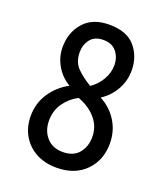

<svg xmlns="http://www.w3.org/2000/svg" viewBox="-122 -715 694 808"><g transform="rotate(20 225.0 -311.0)"><path d="M225 10Q171 10 131.5 -12Q92 -34 70.5 -72Q49 -110 49 -158Q49 -215 79 -260.5Q109 -306 159 -333Q121 -355 98.5 -393.5Q76 -432 76 -476Q76 -542 115.5 -587Q155 -632 230 -632Q308 -632 345.5 -588.5Q383 -545 383 -482Q383 -436 360.5 -396Q338 -356 299 -331Q347 -306 374.5 -261.5Q402 -217 402 -162Q402 -87 354 -38.5Q306 10 225 10ZM241 -362Q271 -382 289 -413.5Q307 -445 307 -478Q307 -513 287 -538Q267 -563 228 -563Q189 -563 170 -538.5Q151 -514 151 -481Q151 -437 176.5 -411Q202 -385 241 -362ZM227 -61Q274 -61 298.5 -90Q323 -119 323 -163Q323 -209 293.5 -244Q264 -279 213 -298Q176 -279 152 -245Q128 -211 128 -166Q128 -121 154.5 -91Q181 -61 227 -61Z"/></g></svg>

Font: Inconsolata SemiCondensed Medium
Style: Regular
Weight: 500
Width: 4
Monospace: yes
Designer: Raph Levien, Cyreal, Brenton Simpson
Foundry: Raph Levien, Cyreal, Google
Version: Version 3.001; ttfautohint (v1.8.2.53-6de2)